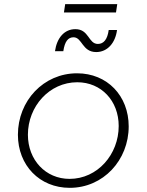

<svg xmlns="http://www.w3.org/2000/svg" viewBox="-20 -890 704 922"><path d="M315 12C476 12 598 -121 598 -283C598 -430 495 -538 350 -538C189 -538 66 -406 66 -243C66 -96 170 12 315 12ZM114 -243C114 -379 217 -495 351 -495C467 -495 550 -405 550 -285C550 -148 448 -31 314 -31C199 -31 114 -122 114 -243ZM244 -644H284C291 -691 307 -711 333 -711C375 -711 374 -640 442 -640C496 -640 534 -684 542 -746H502C496 -701 478 -679 450 -679C404 -679 408 -750 342 -750C289 -750 253 -708 244 -644ZM287 -830H537L543 -870H293Z"/></svg>

Font: Mluvka ExtraLight
Style: Italic
Weight: 200
Italic angle: -8°
Designer: Modified by Jiří Krblich, Original typeface by Gumpita Rahayu
Foundry: Gumpita Rahayu & Jiří Krblich
Version: Version 2.000;Glyphs 3.1.1 (3134)